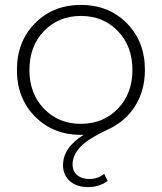

<svg xmlns="http://www.w3.org/2000/svg" viewBox="-20 -546 660 783"><path d="M571 -261Q571 -177 531 -113.5Q491 -50 420 -18Q335 22 305.5 55.5Q276 89 276 124Q276 153 295 168.5Q314 184 344 184Q379 184 405 163L419 192Q385 217 339 217Q293 217 265 192.5Q237 168 237 128Q237 56 321 4H310Q197 4 123 -70.5Q49 -145 49 -261Q49 -377 123 -451.5Q197 -526 310 -526Q423 -526 497 -451.5Q571 -377 571 -261ZM159.5 -102.5Q219 -41 310 -41Q401 -41 460.5 -102.5Q520 -164 520 -261Q520 -358 460.5 -419.5Q401 -481 310 -481Q219 -481 159.5 -419.5Q100 -358 100 -261Q100 -164 159.5 -102.5Z"/></svg>

Font: mBank Light
Style: Regular
Weight: 300
Designer: Julieta Ulanovsky
Foundry: Julieta Ulanovsky
Version: Version 7.200;PS 007.200;hotconv 1.0.88;makeotf.lib2.5.64775